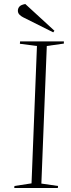

<svg xmlns="http://www.w3.org/2000/svg" viewBox="-20 -936 356 956"><path d="M164 -707 79 -718 80 -730H298V-719L213 -707L186 -22L269 -10L268 0H51L52 -10L137 -23ZM251 -783 245 -775 95 -850Q85 -855 77 -863Q69 -871 69 -883Q69 -894 76.5 -903Q84 -912 106 -916Z"/></svg>

Font: Literata 72pt ExtraLight
Style: Italic
Weight: 200
Italic angle: -2°
Designer: Latin by Veronika Burian and Jose Scaglione. Greek by Irene Vlachou. Cyrillic by Vera Evstafieva
Foundry: TypeTogether
Version: Version 3.002